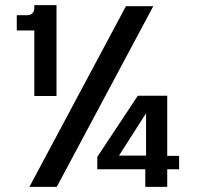

<svg xmlns="http://www.w3.org/2000/svg" viewBox="-20 -724 767 744"><path d="M94 0 468 -700H574L200 0ZM113 -352V-606H45V-665H85Q98 -665 105.5 -672.5Q113 -680 113 -693V-704H199V-352ZM543 0V-68H357V-116L514 -353H628V-120H674V-68H628V0ZM441 -121H546V-285Z"/></svg>

Font: Host Grotesk Light Medium
Style: Regular
Weight: 500
Version: Version 1.003